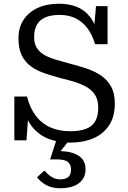

<svg xmlns="http://www.w3.org/2000/svg" viewBox="-20 -748 687 1030"><path d="M356 -44Q407 -44 440.5 -56.5Q474 -69 490.5 -97Q507 -125 507 -171Q507 -212 490 -238.5Q473 -265 444 -281.5Q415 -298 379 -309Q343 -320 305 -329Q261 -341 220.5 -354.5Q180 -368 148 -390.5Q116 -413 97.5 -449.5Q79 -486 79 -542Q79 -599 105.5 -640.5Q132 -682 181 -705Q230 -728 296 -728Q349 -728 390.5 -712Q432 -696 462 -658.5Q492 -621 507 -555L483 -576L495 -715H557V-511H490Q475 -562 448.5 -597Q422 -632 385 -650Q348 -668 300 -668Q252 -668 221.5 -654Q191 -640 177 -613.5Q163 -587 163 -550Q163 -513 178.5 -489.5Q194 -466 221 -451.5Q248 -437 284 -426.5Q320 -416 361 -405Q404 -394 445.5 -380Q487 -366 521.5 -343Q556 -320 576 -283.5Q596 -247 596 -192Q596 -121 564.5 -74.5Q533 -28 479.5 -5.5Q426 17 358 17Q295 17 242.5 -2.5Q190 -22 153.5 -66.5Q117 -111 103 -187L134 -159L122 5H57V-230H125Q140 -169 172 -127Q204 -85 250.5 -64.5Q297 -44 356 -44ZM359 -5 293 78 291 63Q337 62 370 72.5Q403 83 421 104.5Q439 126 439 160Q439 187 428 206.5Q417 226 398 238.5Q379 251 355 256.5Q331 262 305 262Q259 262 228 245Q197 228 179 203L218 167Q227 177 239 188Q251 199 267 206.5Q283 214 304 214Q332 214 346.5 201.5Q361 189 361 162Q361 136 345 121.5Q329 107 282 107H249L285 -5Z"/></svg>

Font: Roboto Serif
Style: Regular
Weight: 400
Designer: Greg Gazdowicz
Foundry: Commercial Type
Version: Version 1.008